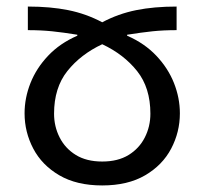

<svg xmlns="http://www.w3.org/2000/svg" viewBox="-20 -556 624 586"><path d="M65 -536Q134 -536 188.5 -525Q243 -514 292 -488Q341 -514 395.5 -525Q450 -536 519 -536V-464Q479 -464 445.5 -460.5Q412 -457 368 -450V-447Q421 -424 457 -386Q493 -348 511 -302.5Q529 -257 529 -210Q529 -153 502.5 -102.5Q476 -52 423 -21Q370 10 292 10Q214 10 161 -21Q108 -52 81.5 -102.5Q55 -153 55 -210Q55 -257 73 -302.5Q91 -348 127 -386Q163 -424 216 -447V-450Q173 -457 139 -460.5Q105 -464 65 -464ZM292 -421Q226 -390 185.5 -339Q145 -288 145 -209Q145 -170 162 -136.5Q179 -103 211.5 -83Q244 -63 292 -63Q340 -63 372.5 -83Q405 -103 422 -136.5Q439 -170 439 -209Q439 -288 398.5 -339Q358 -390 292 -421Z"/></svg>

Font: Go Noto Kurrent-Regular
Style: Regular
Weight: 400
Designer: Monotype Design Team
Foundry: Monotype Imaging Inc.
Version: Version 2.012; ttfautohint (v1.8.4.7-5d5b)